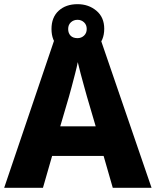

<svg xmlns="http://www.w3.org/2000/svg" viewBox="-20 -901 747 921"><path d="M521 0 477 -153H230L186 0H0L243 -717H461L707 0ZM397 -438Q392 -456 383.5 -486.5Q375 -517 366.5 -549Q358 -581 353 -603Q349 -581 340.5 -548.5Q332 -516 324 -485.5Q316 -455 311 -438L269 -295H439ZM352 -643Q296 -643 261.5 -674.5Q227 -706 227 -762Q227 -818 261.5 -849.5Q296 -881 352 -881Q405 -881 442.5 -849.5Q480 -818 480 -763Q480 -706 443 -674.5Q406 -643 352 -643ZM352 -718Q370 -718 383 -730Q396 -742 396 -762Q396 -782 383 -794Q370 -806 352 -806Q333 -806 320 -794Q307 -782 307 -762Q307 -742 318.5 -730Q330 -718 352 -718Z"/></svg>

Font: Noto Sans Devanagari ExtraBold
Style: Regular
Weight: 800
Version: Version 2.003